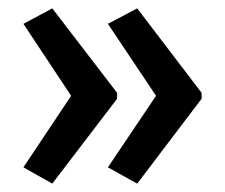

<svg xmlns="http://www.w3.org/2000/svg" viewBox="-20 -496 537 459"><path d="M462 -260 308 -57 238 -96 353 -267 238 -439 308 -476 462 -274ZM260 -260 105 -57 36 -96 150 -267 36 -439 105 -476 260 -274Z"/></svg>

Font: Noto Sans Telugu Condensed Medium
Style: Regular
Weight: 500
Width: 3
Designer: Jelle Bosma - Monotype Design Team
Foundry: Monotype Imaging Inc.
Version: Version 2.005; ttfautohint (v1.8.4.7-5d5b)